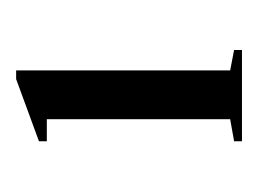

<svg xmlns="http://www.w3.org/2000/svg" viewBox="-62 -686 327 244"><g transform="rotate(-90 102.0 -564.5)"><path d="M44 -421V-431L72 -436V-669H44V-679L123 -708H134V-436L160 -431V-421Z"/></g></svg>

Font: Kalnia Medium
Style: Regular
Weight: 500
Designer: Frida Medrano
Foundry: Frida Medrano
Version: Version 1.105